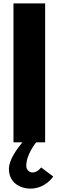

<svg xmlns="http://www.w3.org/2000/svg" viewBox="-20 -845 348 1140"><path d="M248 -825H60V0H113C83 36 33 103 33 158C33 245 107 275 159 275C251 275 296 203 296 203L224 149C224 149 204 179 173 179C156 179 136 165 136 140C136 70 195 0 195 0H248Z"/></svg>

Font: Hussar Techniczny
Style: Bold 
Weight: 700
Foundry: Cannot Into Space Fonts
Version: Version 0.77